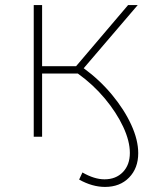

<svg xmlns="http://www.w3.org/2000/svg" viewBox="-20 -539 595 757"><path d="M394 198Q344 198 292 169L305 141Q352 168 392 168Q437 168 464.5 139.5Q492 111 492 64Q492 17 465.5 -39.5Q439 -96 393 -151Q347 -206 287 -249H146V0H113V-519H146V-278H280L485 -519H523L310 -270Q373 -224 421.5 -165.5Q470 -107 497.5 -47Q525 13 525 65Q525 124 489 161Q453 198 394 198Z"/></svg>

Font: Montserrat ExtraLight
Style: Regular
Weight: 200
Designer: Julieta Ulanovsky
Foundry: Julieta Ulanovsky
Version: Version 9.000; ttfautohint (v1.8.4.7-5d5b)